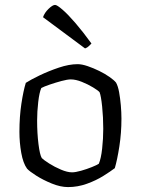

<svg xmlns="http://www.w3.org/2000/svg" viewBox="-20 -761 572 781"><path d="M257 0Q226 0 190.5 -14.5Q155 -29 127.5 -46.5Q100 -64 90 -75Q74 -97 66.5 -139Q59 -181 59 -225Q59 -286 67 -339Q75 -392 85 -424Q105 -437 141.5 -454.5Q178 -472 219.5 -486Q261 -500 296 -500Q313 -500 336.5 -492Q360 -484 383.5 -472.5Q407 -461 425.5 -448Q444 -435 452 -425Q460 -411 464.5 -386Q469 -361 471.5 -332.5Q474 -304 474 -278Q474 -220 465.5 -165.5Q457 -111 447 -77Q430 -64 400.5 -45.5Q371 -27 333.5 -13.5Q296 0 257 0ZM273 -60Q287 -60 310 -66.5Q333 -73 354 -81.5Q375 -90 382 -95Q391 -116 395.5 -156.5Q400 -197 400 -237Q400 -284 395.5 -327.5Q391 -371 385 -386Q379 -393 358.5 -405.5Q338 -418 313 -428Q288 -438 268 -438Q254 -438 230 -431.5Q206 -425 182.5 -417Q159 -409 148 -403Q140 -385 135.5 -346Q131 -307 131 -271Q131 -219 136.5 -175Q142 -131 150 -118Q158 -110 180 -96Q202 -82 228 -71Q254 -60 273 -60ZM326 -564 155 -691Q161 -709 177.5 -725Q194 -741 204 -741Q212 -741 234.5 -721.5Q257 -702 287.5 -666.5Q318 -631 352 -584Q348 -580 341.5 -573.5Q335 -567 326 -564Z"/></svg>

Font: Texturina ExtraLight
Style: Regular
Weight: 200
Designer: Guillermo Torres Carreño
Foundry: Omnibus-Type
Version: Version 1.002; ttfautohint (v1.8.3)